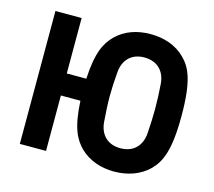

<svg xmlns="http://www.w3.org/2000/svg" viewBox="-103 -839 1091 977"><g transform="rotate(15 442.5 -350.0)"><path d="M575 12C645 12 710 -10 757 -56C802 -102 834 -165 834 -350C834 -535 803 -599 757 -644C710 -691 645 -712 575 -712C505 -712 441 -691 394 -644C354 -603 324 -549 317 -408H214V-700H76V0H214V-292H317C324 -151 354 -97 394 -56C441 -10 505 12 575 12ZM575 -111C507 -111 465 -154 461 -223C458 -267 455 -308 455 -350C455 -393 457 -433 461 -477C465 -546 507 -589 575 -589C644 -589 686 -546 690 -477C693 -433 695 -393 695 -350C695 -308 693 -267 690 -223C686 -154 644 -111 575 -111Z"/></g></svg>

Font: Finlandica SemiBold
Style: Regular
Weight: 600
Designer: Niklas Ekholm, Juho Hiilivirta, Jaakko Suomalainen
Foundry: Helsinki Type Studio
Version: Version 2.000;Glyphs 3.2 (3202)